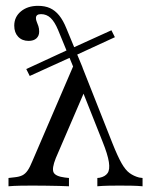

<svg xmlns="http://www.w3.org/2000/svg" viewBox="-20 -651 528 671"><path d="M92.7 -2.4Q71.8 -2.4 50 -2Q28.2 -1.6 9.7 0V-29L31.5 -31.5Q47.6 -33.1 58.1 -38.3Q68.5 -43.5 76.6 -55.2Q84.7 -66.9 93.5 -88.7L237.1 -422.6H265.3L373.4 -149.2Q391.1 -104.8 404.8 -80.6Q418.5 -56.5 433.1 -46Q447.6 -35.5 466.1 -30.6L478.2 -29V0Q461.3 -1.6 441.1 -2Q421 -2.4 397.6 -2.4Q379 -2.4 358.5 -2Q337.9 -1.6 320.2 0V-29L328.2 -29.8Q347.6 -33.9 356 -46Q364.5 -58.1 360.5 -84.7Q356.5 -111.3 337.9 -157.3L265.3 -340.3L277.4 -336.3L175 -98.4Q160.5 -62.1 167.3 -48.4Q174.2 -34.7 206.5 -30.6L221 -29V0Q208.1 -0.8 187.1 -1.2Q166.1 -1.6 141.9 -2Q117.7 -2.4 92.7 -2.4H93.5ZM241.1 -404.8 183.1 -546Q171 -575 156.9 -588.3Q142.7 -601.6 123.4 -601.6Q105.6 -601.6 105.6 -587.9Q105.6 -581.5 108.5 -574.6Q111.3 -567.7 114.1 -559.7Q116.9 -551.6 116.9 -540.3Q116.9 -525.8 107.3 -516.9Q97.6 -508.1 79.8 -508.1Q57.3 -508.1 43.5 -522.6Q29.8 -537.1 29.8 -561.3Q29.8 -591.9 53.2 -611.3Q76.6 -630.6 112.9 -630.6Q137.1 -630.6 154.8 -622.6Q172.6 -614.5 186.7 -597.2Q200.8 -579.8 212.1 -551.6L268.5 -415.3ZM83.9 -385.5 71.8 -409.7 221.8 -479 237.9 -455.6ZM237.9 -454.8 221.8 -478.2 369.4 -545.2 381.5 -521Z"/></svg>

Font: Playfair 5pt SemiExpanded Light Light
Style: Regular
Weight: 300
Version: Version 2.203